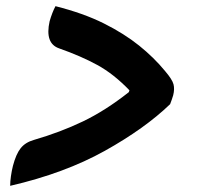

<svg xmlns="http://www.w3.org/2000/svg" viewBox="-20 -611 640 623"><path d="M532 -273Q450 -194 320 -121.5Q190 -49 13 -8Q13 -22 15.5 -39.5Q18 -57 22 -73Q32 -111 47 -130Q62 -149 90 -157Q176 -182 249 -217Q322 -252 398 -312L400 -318Q349 -371 296 -400Q243 -429 172 -454Q125 -470 141 -542Q149 -570 160 -591Q251 -568 317 -535Q383 -502 431.5 -463Q480 -424 516 -380Q539 -353 543 -337.5Q547 -322 542 -302Q540 -295 537.5 -288Q535 -281 532 -273Z"/></svg>

Font: Recursive Sn Csl St
Style: Bold Italic
Weight: 700
Italic angle: -15°
Version: Version 1.079;hotconv 1.0.112;makeotfexe 2.5.65598; ttfautoh